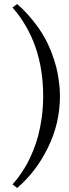

<svg xmlns="http://www.w3.org/2000/svg" viewBox="-20 -728 340 951"><path d="M276.9 -252Q276.9 -118.2 218 2.2Q159.2 122.6 64.9 203.1L42 185.1Q52.2 173.3 60.8 163.1Q69.3 152.8 85.9 128.7Q102.5 104.5 115.5 80.6Q128.4 56.6 143.8 19.3Q159.2 -18.1 169.4 -56.6Q179.7 -95.2 186.8 -146.5Q193.8 -197.8 193.8 -252Q193.8 -516.6 42 -690.9L64.9 -708Q107.4 -670.9 141.8 -627.9Q176.3 -585 198 -546.9Q219.7 -508.8 235.6 -466.8Q251.5 -424.8 259 -394Q266.6 -363.3 271 -330.3Q275.4 -297.4 276.1 -282.2Q276.9 -267.1 276.9 -252Z"/></svg>

Font: Linear Smooth
Style: Regular
Weight: 400
Designer: Philipp H. Poll, Flanker
Foundry: Philipp H. Poll, reworked by Flanker
Version: Version 1.061 | FøM Fix